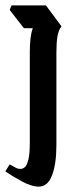

<svg xmlns="http://www.w3.org/2000/svg" viewBox="-39 -514 290 715"><path d="M105 181Q79 181 43.5 162Q8 143 -19 124L-3 98Q10 105 18.5 110Q27 115 37 115Q47 115 54.5 107.5Q62 100 67 79Q72 58 72 16V-321Q72 -347 74.5 -369.5Q77 -392 83 -409H50L-3 -477L4 -494H132L190 -416Q178 -400 174.5 -376Q171 -352 171 -315V27Q171 96 155 138.5Q139 181 105 181Z"/></svg>

Font: Jaini
Style: Regular
Weight: 400
Designer: Maithili Shingre, Girish Dalvi (Devanagari), Taresh Vohra (Latin)
Foundry: Ek Type
Version: Version 2.000; ttfautohint (v1.8.4.7-5d5b)